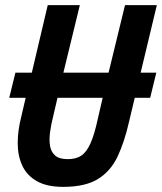

<svg xmlns="http://www.w3.org/2000/svg" viewBox="-20 -713 631 748"><path d="M226 15Q163 15 124 -7Q85 -29 67 -67.5Q49 -106 49 -155.5Q49 -205 63 -259L80 -332H16L40 -430H104L166 -693H291L227 -430H403L467 -693H591L528 -430H589L565 -332H505L483 -240Q465 -160 438 -103Q411 -46 361.5 -15.5Q312 15 226 15ZM244 -93Q276 -93 296.5 -106.5Q317 -120 332.5 -154.5Q348 -189 361 -250L380 -332H204L187 -259Q179 -228 175 -198Q171 -168 175 -144.5Q179 -121 195 -107Q211 -93 244 -93Z"/></svg>

Font: Ubuntu Sans Mono SemiBold
Style: Italic
Weight: 600
Italic angle: -13.5°
Monospace: yes
Designer: Dalton Maag Ltd
Foundry: Dalton Maag Ltd
Version: Version 1.006